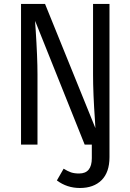

<svg xmlns="http://www.w3.org/2000/svg" viewBox="-20 -726 655 964"><path d="M447.2 -706.2H529.7V63.1Q529.7 139 490 178.5Q450.3 217.9 381 217.9Q316.4 217.9 265.6 180L299.5 121Q320 133.8 336.7 139.5Q353.3 145.1 377.4 145.1Q441 145.1 441 68.2V0H405.1L156.4 -621Q156.4 -616.9 156.9 -606.7Q157.4 -596.4 159 -577.4Q168.2 -437.4 168.2 -353.8V0H85.6V-706.2H206.2L459 -82.6L456.9 -119.5Q447.2 -255.9 447.2 -352.8Z"/></svg>

Font: Fira Code
Style: Regular
Weight: 400
Designer: Carrois Corporate, Edenspiekermann AG, Nikita Prokopov
Foundry: Carrois Corporate, Edenspiekermann AG, Nikita Prokopov
Version: Version 5.002